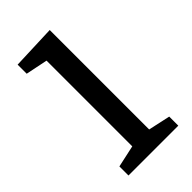

<svg xmlns="http://www.w3.org/2000/svg" viewBox="-172 -587 643 643"><g transform="rotate(-45 149.0 -265.5)"><path d="M274 -43V0H38V-43L116 -60V-466L38 -482V-525L196 -531V-60Z"/></g></svg>

Font: Bitter
Style: Regular
Weight: 400
Designer: Sol Matas, and Bitter project Authors
Foundry: Sol Matas
Version: Version 2.001